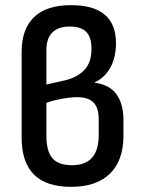

<svg xmlns="http://www.w3.org/2000/svg" viewBox="-20 -714 554 745"><path d="M256 11Q160 11 112 -36.5Q64 -84 64 -180V-513Q64 -601 112 -647.5Q160 -694 256 -694Q343 -694 386.5 -657Q430 -620 430 -547Q430 -491 408 -451.5Q386 -412 348 -395V-393Q406 -385 432.5 -347.5Q459 -310 459 -248V-188Q459 -91 406.5 -40Q354 11 256 11ZM259 -73Q312 -73 337.5 -102.5Q363 -132 363 -190V-252Q363 -296 342.5 -316.5Q322 -337 280 -337Q264 -337 244.5 -334.5Q225 -332 203.5 -327.5Q182 -323 160 -315V-187Q160 -128 183 -100.5Q206 -73 259 -73ZM160 -386 231 -402Q279 -413 307 -442Q335 -471 335 -525Q335 -570 314.5 -590.5Q294 -611 251 -611Q206 -611 183 -588Q160 -565 160 -519Z"/></svg>

Font: Sofia Sans Semi Condensed SemiBold
Style: Regular
Weight: 600
Designer: Botio Nikoltchev, Ani Petrova
Foundry: lettersoup
Version: Version 4.100